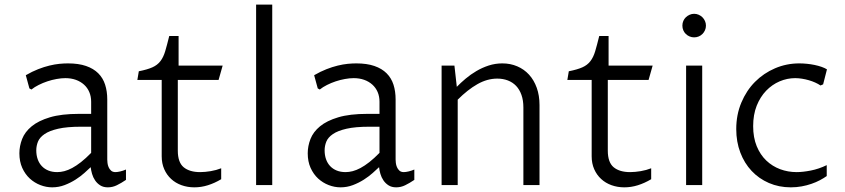

<svg xmlns="http://www.w3.org/2000/svg" viewBox="-20 -802 3663 832"><path d="M373 -77.6Q362.3 -67.4 345.7 -52.5Q329.1 -37.6 307.4 -23.7Q285.6 -9.8 260 0Q234.4 9.8 206.1 9.8Q180.2 9.8 154.8 0Q129.4 -9.8 109.1 -28.3Q88.9 -46.9 76.4 -74.5Q64 -102.1 64 -137.7Q64 -168.9 75.9 -199.7Q87.9 -230.5 117.2 -254.6Q146.5 -278.8 196.3 -293.7Q246.1 -308.6 322.3 -308.6H375V-360.8Q375 -384.3 366.9 -403.1Q358.9 -421.9 344 -435.3Q329.1 -448.7 308.6 -456.1Q288.1 -463.4 263.2 -463.4Q245.6 -463.4 225.3 -459.7Q205.1 -456.1 185.3 -449.5Q165.5 -442.9 147.5 -433.8Q129.4 -424.8 116.2 -414.1L107.4 -418.9L91.8 -476.1Q119.6 -492.2 145.3 -502.2Q170.9 -512.2 194.1 -517.8Q217.3 -523.4 237.3 -525.4Q257.3 -527.3 274.4 -527.3Q320.3 -527.3 352.8 -516.1Q385.3 -504.9 405.8 -484.4Q426.3 -463.9 435.5 -435.1Q444.8 -406.2 444.8 -371.1V-110.4Q444.8 -105 445.8 -95.9Q446.8 -86.9 450.4 -78.1Q454.1 -69.3 461.2 -62.7Q468.3 -56.2 480.5 -56.2Q488.3 -56.2 501 -59.1Q513.7 -62 525.9 -67.4V-22.5Q504.9 -8.3 486.3 0.7Q467.8 9.8 447.3 9.8Q427.7 9.8 414.3 1.2Q400.9 -7.3 392.1 -20.3Q383.3 -33.2 378.9 -48.6Q374.5 -64 373 -77.6ZM375 -252.9H331.5Q270 -252.9 231.9 -244.1Q193.8 -235.4 172.9 -220.9Q151.9 -206.5 144.5 -188.2Q137.2 -169.9 137.2 -150.4Q137.2 -129.4 143.3 -112.1Q149.4 -94.7 161.1 -82.3Q172.9 -69.8 189.7 -63Q206.5 -56.2 228 -56.2Q242.7 -56.2 258.8 -60.3Q274.9 -64.5 292.7 -74Q310.5 -83.5 331.1 -99.6Q351.6 -115.7 375 -139.6Z M680.7 -455.6H575.2L581.5 -493.2Q618.7 -500.5 640.4 -510.3Q662.1 -520 675 -536.9Q688 -553.7 695.8 -579.8Q703.6 -606 713.4 -646H753.9V-517.6H944.8L927.2 -455.6H750.5V-149.4Q750.5 -98.1 776.1 -77.1Q801.8 -56.2 847.2 -56.2Q868.2 -56.2 892.8 -60.3Q917.5 -64.5 938.5 -72.8V-25.4Q909.7 -8.3 880.9 0.7Q852.1 9.8 822.3 9.8Q792.5 9.8 766.6 0.5Q740.7 -8.8 721.7 -26.4Q702.6 -43.9 691.7 -68.8Q680.7 -93.8 680.7 -124.5Z M1089.8 -782.2H1159.7V0H1089.8Z M1622.6 -77.6Q1611.8 -67.4 1595.2 -52.5Q1578.6 -37.6 1556.9 -23.7Q1535.2 -9.8 1509.5 0Q1483.9 9.8 1455.6 9.8Q1429.7 9.8 1404.3 0Q1378.9 -9.8 1358.6 -28.3Q1338.4 -46.9 1325.9 -74.5Q1313.5 -102.1 1313.5 -137.7Q1313.5 -168.9 1325.4 -199.7Q1337.4 -230.5 1366.7 -254.6Q1396 -278.8 1445.8 -293.7Q1495.6 -308.6 1571.8 -308.6H1624.5V-360.8Q1624.5 -384.3 1616.5 -403.1Q1608.4 -421.9 1593.5 -435.3Q1578.6 -448.7 1558.1 -456.1Q1537.6 -463.4 1512.7 -463.4Q1495.1 -463.4 1474.9 -459.7Q1454.6 -456.1 1434.8 -449.5Q1415 -442.9 1397 -433.8Q1378.9 -424.8 1365.7 -414.1L1356.9 -418.9L1341.3 -476.1Q1369.1 -492.2 1394.8 -502.2Q1420.4 -512.2 1443.6 -517.8Q1466.8 -523.4 1486.8 -525.4Q1506.8 -527.3 1523.9 -527.3Q1569.8 -527.3 1602.3 -516.1Q1634.8 -504.9 1655.3 -484.4Q1675.8 -463.9 1685.1 -435.1Q1694.3 -406.2 1694.3 -371.1V-110.4Q1694.3 -105 1695.3 -95.9Q1696.3 -86.9 1700 -78.1Q1703.6 -69.3 1710.7 -62.7Q1717.8 -56.2 1730 -56.2Q1737.8 -56.2 1750.5 -59.1Q1763.2 -62 1775.4 -67.4V-22.5Q1754.4 -8.3 1735.8 0.7Q1717.3 9.8 1696.8 9.8Q1677.2 9.8 1663.8 1.2Q1650.4 -7.3 1641.6 -20.3Q1632.8 -33.2 1628.4 -48.6Q1624 -64 1622.6 -77.6ZM1624.5 -252.9H1581.1Q1519.5 -252.9 1481.4 -244.1Q1443.4 -235.4 1422.4 -220.9Q1401.4 -206.5 1394 -188.2Q1386.7 -169.9 1386.7 -150.4Q1386.7 -129.4 1392.8 -112.1Q1398.9 -94.7 1410.6 -82.3Q1422.4 -69.8 1439.2 -63Q1456.1 -56.2 1477.5 -56.2Q1492.2 -56.2 1508.3 -60.3Q1524.4 -64.5 1542.2 -74Q1560.1 -83.5 1580.6 -99.6Q1601.1 -115.7 1624.5 -139.6Z M1893.6 -517.6H1949.2L1959.5 -425.8Q1976.6 -443.4 1998 -461.4Q2019.5 -479.5 2044.4 -494.1Q2069.3 -508.8 2097.7 -518.1Q2126 -527.3 2156.7 -527.3Q2191.9 -527.3 2221.4 -514.6Q2251 -502 2272.5 -478.5Q2293.9 -455.1 2305.9 -421.6Q2317.9 -388.2 2317.9 -346.7V0H2248V-336.4Q2248 -367.2 2239.7 -390.6Q2231.4 -414.1 2216.6 -429.7Q2201.7 -445.3 2180.7 -453.4Q2159.7 -461.4 2134.8 -461.4Q2091.3 -461.4 2048.8 -437.3Q2006.3 -413.1 1963.4 -370.1V0H1893.6Z M2543.9 -455.6H2438.5L2444.8 -493.2Q2481.9 -500.5 2503.7 -510.3Q2525.4 -520 2538.3 -536.9Q2551.3 -553.7 2559.1 -579.8Q2566.9 -606 2576.7 -646H2617.2V-517.6H2808.1L2790.5 -455.6H2613.8V-149.4Q2613.8 -98.1 2639.4 -77.1Q2665 -56.2 2710.4 -56.2Q2731.4 -56.2 2756.1 -60.3Q2780.8 -64.5 2801.8 -72.8V-25.4Q2772.9 -8.3 2744.1 0.7Q2715.3 9.8 2685.5 9.8Q2655.8 9.8 2629.9 0.5Q2604 -8.8 2585 -26.4Q2565.9 -43.9 2554.9 -68.8Q2543.9 -93.8 2543.9 -124.5Z M2953.1 -517.6H3022.9V0H2953.1ZM2937 -690.9Q2937 -701.7 2940.9 -710.9Q2944.8 -720.2 2951.9 -727.1Q2959 -733.9 2968.3 -738Q2977.5 -742.2 2987.8 -742.2Q2998.5 -742.2 3007.8 -738Q3017.1 -733.9 3023.9 -727.1Q3030.8 -720.2 3034.9 -710.9Q3039.1 -701.7 3039.1 -690.9Q3039.1 -680.2 3034.9 -670.9Q3030.8 -661.6 3023.9 -654.8Q3017.1 -647.9 3007.8 -644Q2998.5 -640.1 2987.8 -640.1Q2977.5 -640.1 2968.3 -644Q2959 -647.9 2951.9 -654.8Q2944.8 -661.6 2940.9 -670.9Q2937 -680.2 2937 -690.9Z M3562.5 -39.1Q3549.3 -29.8 3532.7 -21Q3516.1 -12.2 3496.3 -5.4Q3476.6 1.5 3454.1 5.6Q3431.6 9.8 3406.7 9.8Q3355.5 9.8 3312 -9Q3268.6 -27.8 3237.1 -61.3Q3205.6 -94.7 3188 -141.1Q3170.4 -187.5 3170.4 -242.7Q3170.4 -304.7 3192.4 -357.2Q3214.4 -409.7 3251.7 -447.3Q3289.1 -484.9 3338.6 -506.1Q3388.2 -527.3 3443.4 -527.3Q3459.5 -527.3 3476.6 -525.6Q3493.7 -523.9 3510 -520.5Q3526.4 -517.1 3540.3 -512.2Q3554.2 -507.3 3563.5 -501.5L3546.9 -436.5L3535.6 -431.6Q3525.4 -438.5 3512.5 -444.3Q3499.5 -450.2 3485.1 -454.3Q3470.7 -458.5 3455.6 -460.9Q3440.4 -463.4 3425.8 -463.4Q3391.1 -463.4 3358.4 -449.5Q3325.7 -435.5 3300 -408.9Q3274.4 -382.3 3259 -343.8Q3243.7 -305.2 3243.7 -255.4Q3243.7 -206.1 3259 -168.7Q3274.4 -131.3 3300.5 -106.4Q3326.7 -81.5 3360.6 -68.8Q3394.5 -56.2 3432.1 -56.2Q3458.5 -56.2 3493.4 -63Q3528.3 -69.8 3562.5 -86.4Z"/></svg>

Font: Proza Libre
Style: Light
Weight: 300
Designer: Jasper de Waard
Foundry: Jasper de Waard
Version: Version 1.000; ttfautohint (v1.4.1.8-43bc)